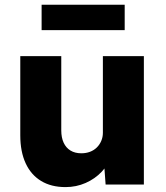

<svg xmlns="http://www.w3.org/2000/svg" viewBox="-20 -764 688 795"><path d="M251.3 10.7Q192 10.7 150.2 -14.7Q108.3 -40 86.2 -88Q64 -136 64 -203.7V-531.7H233.7V-224.3Q233.7 -194.3 243.5 -173.2Q253.3 -152 271.8 -140.7Q290.3 -129.3 316.7 -129.3Q336.3 -129.3 352.7 -135.5Q369 -141.7 380.8 -153.3Q392.7 -165 399.3 -180.7Q406 -196.3 406 -214.3V-531.7H575.7V0H417.3L409.3 -108.7L440.7 -120.7Q429.3 -83 401.5 -53.3Q373.7 -23.7 334.7 -6.5Q295.7 10.7 251.3 10.7ZM152.3 -639.3V-744.3H496.3V-639.3Z"/></svg>

Font: Lexend Medium
Style: Regular
Weight: 500
Designer: Bonnie Shaver-Troup, Thomas Jockin
Foundry: Lexend
Version: Version 1.005